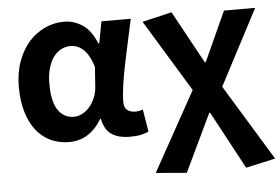

<svg xmlns="http://www.w3.org/2000/svg" viewBox="-54 -649 1368 938"><g transform="rotate(-5 630.5 -180.0)"><path d="M266 14Q216 14 175 -5.5Q134 -25 105 -62Q76 -99 60 -153Q44 -207 44 -275Q44 -345 64.5 -401Q85 -457 119 -495Q153 -533 197.5 -553.5Q242 -574 291 -574Q340 -574 382 -546Q424 -518 450 -453H454L474 -560H618Q607 -509 594.5 -452.5Q582 -396 571 -342Q560 -288 553 -240Q546 -192 546 -158Q546 -130 561.5 -118Q577 -106 601 -106Q620 -106 638 -113L656 -4Q642 4 619.5 9Q597 14 565 14Q508 14 474.5 -8.5Q441 -31 430 -85H426Q367 14 266 14ZM300 -107Q321 -107 341 -117.5Q361 -128 377 -146.5Q393 -165 403.5 -189.5Q414 -214 416 -242L423 -341Q404 -402 375.5 -427.5Q347 -453 312 -453Q290 -453 268.5 -442.5Q247 -432 230.5 -410.5Q214 -389 204 -355.5Q194 -322 194 -277Q194 -190 222.5 -148.5Q251 -107 300 -107Z M674 201 889 -187 674 -540 819 -574 960 -316H964L1075 -560H1228L1034 -190L1261 182L1116 214L964 -69H960L825 214Z"/></g></svg>

Font: SpoqaHanSans-Bold
Style: Regular
Weight: 700
Designer: [Spoqa Han Sans] Dong-huui Kim \uAE40 \uB3D9 \uD718   [Noto Sans] Ryoko NISHIZUKA \u897F \u585A \u6DBC \u5B50  (kana & i
Foundry: Spoqa (http://www.spoqa-han-sans.com)
Version: Version 2.000